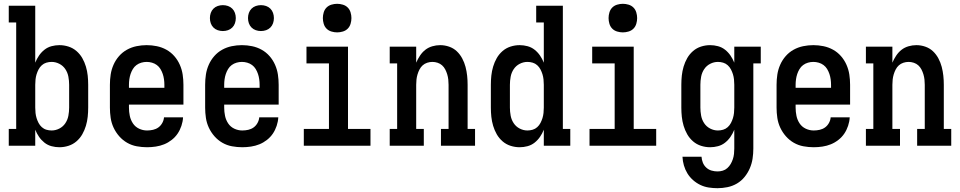

<svg xmlns="http://www.w3.org/2000/svg" viewBox="-20 -765 5040 1008"><path d="M292 8Q271 8 250.5 2.5Q230 -3 213.5 -16Q197 -29 185 -46.5Q173 -64 165 -84V0H26V-88H65V-647H26V-735H165V-436Q173 -456 185 -473.5Q197 -491 213.5 -504Q230 -517 250.5 -522.5Q271 -528 292 -528Q316 -528 339.5 -520.5Q363 -513 381.5 -497Q400 -481 412 -460Q424 -439 431 -415.5Q438 -392 440.5 -368Q443 -344 443 -320V-200Q443 -176 440.5 -152Q438 -128 431 -104.5Q424 -81 412 -60Q400 -39 381.5 -23Q363 -7 339.5 0.5Q316 8 292 8ZM251 -80Q272 -80 291.5 -90Q311 -100 323 -118Q335 -136 339 -157.5Q343 -179 343 -200V-320Q343 -341 339 -362.5Q335 -384 323 -402Q311 -420 291.5 -430Q272 -440 251 -440Q237 -440 223.5 -436Q210 -432 199.5 -422.5Q189 -413 182.5 -400.5Q176 -388 172 -375Q168 -362 166.5 -348Q165 -334 165 -320V-200Q165 -186 166.5 -172Q168 -158 172 -145Q176 -132 182.5 -119.5Q189 -107 199.5 -97.5Q210 -88 223.5 -84Q237 -80 251 -80Z M752 8Q725 8 698 3Q671 -2 647.5 -15.5Q624 -29 606 -49.5Q588 -70 576.5 -94.5Q565 -119 561 -146Q557 -173 557 -200V-320Q557 -347 561 -373.5Q565 -400 576 -425Q587 -450 605 -470.5Q623 -491 646.5 -504Q670 -517 696.5 -522.5Q723 -528 750 -528Q777 -528 803.5 -522.5Q830 -517 853.5 -504Q877 -491 895 -470.5Q913 -450 924 -425Q935 -400 939 -373.5Q943 -347 943 -320V-216H657V-200Q657 -178 661.5 -156.5Q666 -135 678 -117Q690 -99 710 -89.5Q730 -80 752 -80Q768 -80 783.5 -83.5Q799 -87 811.5 -96Q824 -105 832 -119.5Q840 -134 841 -149H941Q940 -127 932.5 -104.5Q925 -82 912.5 -63.5Q900 -45 881.5 -30.5Q863 -16 842 -7.5Q821 1 798 4.5Q775 8 752 8ZM843 -304V-320Q843 -334 841 -348.5Q839 -363 834.5 -376.5Q830 -390 822.5 -402.5Q815 -415 803.5 -423.5Q792 -432 778 -436Q764 -440 750 -440Q736 -440 722 -436Q708 -432 696.5 -423.5Q685 -415 677.5 -402.5Q670 -390 665.5 -376.5Q661 -363 659 -348.5Q657 -334 657 -320V-304Z M1252 8Q1225 8 1198 3Q1171 -2 1147.5 -15.5Q1124 -29 1106 -49.5Q1088 -70 1076.5 -94.5Q1065 -119 1061 -146Q1057 -173 1057 -200V-320Q1057 -347 1061 -373.5Q1065 -400 1076 -425Q1087 -450 1105 -470.5Q1123 -491 1146.5 -504Q1170 -517 1196.5 -522.5Q1223 -528 1250 -528Q1277 -528 1303.5 -522.5Q1330 -517 1353.5 -504Q1377 -491 1395 -470.5Q1413 -450 1424 -425Q1435 -400 1439 -373.5Q1443 -347 1443 -320V-216H1157V-200Q1157 -178 1161.5 -156.5Q1166 -135 1178 -117Q1190 -99 1210 -89.5Q1230 -80 1252 -80Q1268 -80 1283.5 -83.5Q1299 -87 1311.5 -96Q1324 -105 1332 -119.5Q1340 -134 1341 -149H1441Q1440 -127 1432.5 -104.5Q1425 -82 1412.5 -63.5Q1400 -45 1381.5 -30.5Q1363 -16 1342 -7.5Q1321 1 1298 4.5Q1275 8 1252 8ZM1343 -304V-320Q1343 -334 1341 -348.5Q1339 -363 1334.5 -376.5Q1330 -390 1322.5 -402.5Q1315 -415 1303.5 -423.5Q1292 -432 1278 -436Q1264 -440 1250 -440Q1236 -440 1222 -436Q1208 -432 1196.5 -423.5Q1185 -415 1177.5 -402.5Q1170 -390 1165.5 -376.5Q1161 -363 1159 -348.5Q1157 -334 1157 -320V-304ZM1350 -602Q1336 -602 1323 -606.5Q1310 -611 1300.5 -620.5Q1291 -630 1286.5 -643Q1282 -656 1282 -670Q1282 -684 1286.5 -697Q1291 -710 1300.5 -719.5Q1310 -729 1323 -733.5Q1336 -738 1350 -738Q1364 -738 1377 -733.5Q1390 -729 1399.5 -719.5Q1409 -710 1413.5 -697Q1418 -684 1418 -670Q1418 -656 1413.5 -643Q1409 -630 1399.5 -620.5Q1390 -611 1377 -606.5Q1364 -602 1350 -602ZM1150 -602Q1136 -602 1123 -606.5Q1110 -611 1100.5 -620.5Q1091 -630 1086.5 -643Q1082 -656 1082 -670Q1082 -684 1086.5 -697Q1091 -710 1100.5 -719.5Q1110 -729 1123 -733.5Q1136 -738 1150 -738Q1164 -738 1177 -733.5Q1190 -729 1199.5 -719.5Q1209 -710 1213.5 -697Q1218 -684 1218 -670Q1218 -656 1213.5 -643Q1209 -630 1199.5 -620.5Q1190 -611 1177 -606.5Q1164 -602 1150 -602Z M1575 0V-88H1707V-432H1589V-520H1807V-88H1925V0ZM1750 -595Q1735 -595 1720 -599.5Q1705 -604 1694.5 -614.5Q1684 -625 1679.5 -640Q1675 -655 1675 -670Q1675 -685 1679.5 -700Q1684 -715 1694.5 -725.5Q1705 -736 1720 -740.5Q1735 -745 1750 -745Q1765 -745 1780 -740.5Q1795 -736 1805.5 -725.5Q1816 -715 1820.5 -700Q1825 -685 1825 -670Q1825 -655 1820.5 -640Q1816 -625 1805.5 -614.5Q1795 -604 1780 -599.5Q1765 -595 1750 -595Z M2026 0V-88H2065V-432H2026V-520H2165V-436Q2173 -455 2185 -473Q2197 -491 2213 -503.5Q2229 -516 2249.5 -522Q2270 -528 2291 -528Q2315 -528 2338 -520Q2361 -512 2378 -496Q2395 -480 2406.5 -458.5Q2418 -437 2424 -414Q2430 -391 2432.5 -367.5Q2435 -344 2435 -320V-88H2474V0H2295V-88H2335V-320Q2335 -334 2333.5 -347.5Q2332 -361 2328 -374.5Q2324 -388 2317.5 -400.5Q2311 -413 2301 -422Q2291 -431 2277.5 -435.5Q2264 -440 2250 -440Q2236 -440 2222.5 -435.5Q2209 -431 2199 -422Q2189 -413 2182.5 -400.5Q2176 -388 2172 -374.5Q2168 -361 2166.5 -347.5Q2165 -334 2165 -320V-88H2205V0Z M2708 8Q2684 8 2660.5 0.5Q2637 -7 2618.5 -23Q2600 -39 2588 -60Q2576 -81 2569 -104.5Q2562 -128 2559.5 -152Q2557 -176 2557 -200V-320Q2557 -344 2559.5 -368Q2562 -392 2569 -415.5Q2576 -439 2588 -460Q2600 -481 2618.5 -497Q2637 -513 2660.5 -520.5Q2684 -528 2708 -528Q2729 -528 2749.5 -522.5Q2770 -517 2786.5 -504Q2803 -491 2815 -473.5Q2827 -456 2835 -436V-647H2795V-735H2935V-88H2974V0H2835V-84Q2827 -64 2815 -46.5Q2803 -29 2786.5 -16Q2770 -3 2749.5 2.5Q2729 8 2708 8ZM2749 -80Q2763 -80 2776.5 -84Q2790 -88 2800.5 -97.5Q2811 -107 2817.5 -119.5Q2824 -132 2828 -145Q2832 -158 2833.5 -172Q2835 -186 2835 -200V-320Q2835 -334 2833.5 -348Q2832 -362 2828 -375Q2824 -388 2817.5 -400.5Q2811 -413 2800.5 -422.5Q2790 -432 2776.5 -436Q2763 -440 2749 -440Q2728 -440 2708.5 -430Q2689 -420 2677 -402Q2665 -384 2661 -362.5Q2657 -341 2657 -320V-200Q2657 -179 2661 -157.5Q2665 -136 2677 -118Q2689 -100 2708.5 -90Q2728 -80 2749 -80Z M3075 0V-88H3207V-432H3089V-520H3307V-88H3425V0ZM3250 -595Q3235 -595 3220 -599.5Q3205 -604 3194.5 -614.5Q3184 -625 3179.5 -640Q3175 -655 3175 -670Q3175 -685 3179.5 -700Q3184 -715 3194.5 -725.5Q3205 -736 3220 -740.5Q3235 -745 3250 -745Q3265 -745 3280 -740.5Q3295 -736 3305.5 -725.5Q3316 -715 3320.5 -700Q3325 -685 3325 -670Q3325 -655 3320.5 -640Q3316 -625 3305.5 -614.5Q3295 -604 3280 -599.5Q3265 -595 3250 -595Z M3747 223Q3724 223 3701 219.5Q3678 216 3657 206Q3636 196 3618.5 180.5Q3601 165 3589 145.5Q3577 126 3570.5 103.5Q3564 81 3563 58H3663Q3664 74 3670 89Q3676 104 3688 115Q3700 126 3715.5 130.5Q3731 135 3747 135Q3761 135 3774.5 131Q3788 127 3798.5 117.5Q3809 108 3816 96Q3823 84 3827.5 70.5Q3832 57 3833.5 43Q3835 29 3835 15V-84Q3827 -64 3815 -46.5Q3803 -29 3786.5 -16Q3770 -3 3749.5 2.5Q3729 8 3708 8Q3684 8 3660.5 0.5Q3637 -7 3618.5 -23Q3600 -39 3588 -60Q3576 -81 3569 -104.5Q3562 -128 3559.5 -152Q3557 -176 3557 -200V-320Q3557 -344 3559.5 -368Q3562 -392 3569 -415.5Q3576 -439 3588 -460Q3600 -481 3618.5 -497Q3637 -513 3660.5 -520.5Q3684 -528 3708 -528Q3729 -528 3749.5 -522.5Q3770 -517 3786.5 -504Q3803 -491 3815 -473.5Q3827 -456 3835 -436V-520H3974V-432H3935V15Q3935 42 3931 68Q3927 94 3916.5 118.5Q3906 143 3889 164Q3872 185 3849 198.5Q3826 212 3799.5 217.5Q3773 223 3747 223ZM3749 -80Q3763 -80 3776.5 -84Q3790 -88 3800.5 -97.5Q3811 -107 3817.5 -119.5Q3824 -132 3828 -145Q3832 -158 3833.5 -172Q3835 -186 3835 -200V-320Q3835 -334 3833.5 -348Q3832 -362 3828 -375Q3824 -388 3817.5 -400.5Q3811 -413 3800.5 -422.5Q3790 -432 3776.5 -436Q3763 -440 3749 -440Q3728 -440 3708.5 -430Q3689 -420 3677 -402Q3665 -384 3661 -362.5Q3657 -341 3657 -320V-200Q3657 -179 3661 -157.5Q3665 -136 3677 -118Q3689 -100 3708.5 -90Q3728 -80 3749 -80Z M4252 8Q4225 8 4198 3Q4171 -2 4147.5 -15.5Q4124 -29 4106 -49.5Q4088 -70 4076.5 -94.5Q4065 -119 4061 -146Q4057 -173 4057 -200V-320Q4057 -347 4061 -373.5Q4065 -400 4076 -425Q4087 -450 4105 -470.5Q4123 -491 4146.5 -504Q4170 -517 4196.5 -522.5Q4223 -528 4250 -528Q4277 -528 4303.5 -522.5Q4330 -517 4353.5 -504Q4377 -491 4395 -470.5Q4413 -450 4424 -425Q4435 -400 4439 -373.5Q4443 -347 4443 -320V-216H4157V-200Q4157 -178 4161.5 -156.5Q4166 -135 4178 -117Q4190 -99 4210 -89.5Q4230 -80 4252 -80Q4268 -80 4283.5 -83.5Q4299 -87 4311.5 -96Q4324 -105 4332 -119.5Q4340 -134 4341 -149H4441Q4440 -127 4432.5 -104.5Q4425 -82 4412.5 -63.5Q4400 -45 4381.5 -30.5Q4363 -16 4342 -7.5Q4321 1 4298 4.5Q4275 8 4252 8ZM4343 -304V-320Q4343 -334 4341 -348.5Q4339 -363 4334.5 -376.5Q4330 -390 4322.5 -402.5Q4315 -415 4303.5 -423.5Q4292 -432 4278 -436Q4264 -440 4250 -440Q4236 -440 4222 -436Q4208 -432 4196.5 -423.5Q4185 -415 4177.5 -402.5Q4170 -390 4165.5 -376.5Q4161 -363 4159 -348.5Q4157 -334 4157 -320V-304Z M4526 0V-88H4565V-432H4526V-520H4665V-436Q4673 -455 4685 -473Q4697 -491 4713 -503.5Q4729 -516 4749.5 -522Q4770 -528 4791 -528Q4815 -528 4838 -520Q4861 -512 4878 -496Q4895 -480 4906.5 -458.5Q4918 -437 4924 -414Q4930 -391 4932.5 -367.5Q4935 -344 4935 -320V-88H4974V0H4795V-88H4835V-320Q4835 -334 4833.5 -347.5Q4832 -361 4828 -374.5Q4824 -388 4817.5 -400.5Q4811 -413 4801 -422Q4791 -431 4777.5 -435.5Q4764 -440 4750 -440Q4736 -440 4722.5 -435.5Q4709 -431 4699 -422Q4689 -413 4682.5 -400.5Q4676 -388 4672 -374.5Q4668 -361 4666.5 -347.5Q4665 -334 4665 -320V-88H4705V0Z"/></svg>

Font: Iosevka Curly Slab Semibold
Style: Regular
Weight: 600
Monospace: yes
Designer: Belleve Invis
Foundry: Belleve Invis
Version: Version 22.1.2; ttfautohint (v1.8.4)